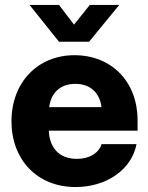

<svg xmlns="http://www.w3.org/2000/svg" viewBox="-20 -753 607 785"><path d="M289.1 11.7C416.5 11.7 518.6 -60.5 538.1 -163.6H395.5C383.3 -127 346.2 -103.5 293.9 -103.5C223.1 -103.5 182.1 -147.9 179.7 -218.8H542.5V-261.2C542.5 -417.5 437.5 -527.3 284.2 -527.3C133.3 -527.3 26.9 -415 26.9 -257.3C26.9 -100.6 131.3 11.7 289.1 11.7ZM221.2 -732.9H101.1V-732.4L221.2 -582.5H344.2L467.3 -732.4V-732.9H347.2L282.7 -652.3ZM181.2 -314.9C188.5 -374.5 227.5 -410.2 288.1 -410.2C348.1 -410.2 387.7 -374.5 395 -314.9Z"/></svg>

Font: Raveo Display
Style: Bold
Weight: 700
Designer: Jakub Foglar, Rasmus Andersson (Inter)
Foundry: Jakubfoglar.com
Version: Version 1.100;Glyphs 3.2.3 (3260)